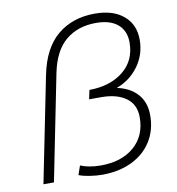

<svg xmlns="http://www.w3.org/2000/svg" viewBox="-83 -821 828 900"><g transform="rotate(-10 330.5 -371.0)"><path d="M601 -232Q601 -161 567 -107.5Q533 -54 472 -25Q411 4 333 4Q304 4 272 -1Q240 -6 221 -14L236 -57Q277 -40 333 -40Q432 -40 491.5 -91.5Q551 -143 551 -231Q551 -292 507.5 -323.5Q464 -355 390 -355H332L341 -398Q441 -399 503 -449Q565 -499 565 -585Q565 -640 529 -671Q493 -702 425 -702Q339 -702 281.5 -654.5Q224 -607 203 -505L102 0H52L153 -503Q178 -627 249.5 -686.5Q321 -746 428 -746Q514 -746 564 -704Q614 -662 614 -589Q614 -519 574 -464Q534 -409 469 -385Q531 -372 566 -333Q601 -294 601 -232Z"/></g></svg>

Font: Idrija
Style: Italic
Weight: 300
Italic angle: -11.3°
Designer: Julieta Ulanovsky
Foundry: Julieta Ulanovsky
Version: Version 7.200